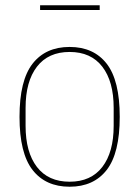

<svg xmlns="http://www.w3.org/2000/svg" viewBox="-20 -696 528 728"><path d="M244 12Q153 12 103.5 -51.5Q54 -115 54 -253Q54 -391 103.5 -454.5Q153 -518 244 -518Q335 -518 384.5 -454.5Q434 -391 434 -253Q434 -115 384.5 -51.5Q335 12 244 12ZM244 -7Q325 -7 368 -63Q411 -119 411 -219V-287Q411 -387 368 -443Q325 -499 244 -499Q163 -499 120 -443Q77 -387 77 -287V-219Q77 -119 120 -63Q163 -7 244 -7ZM132 -676H358V-658H132Z"/></svg>

Font: IBM Plex Sans Condensed Thin
Style: Regular
Weight: 100
Width: 3
Designer: Mike Abbink, Paul van der Laan, Pieter van Rosmalen
Foundry: Bold Monday
Version: Version 1.3